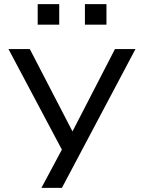

<svg xmlns="http://www.w3.org/2000/svg" viewBox="-20 -727 695 927"><path d="M180 180 295 -35V26L21 -490H124L338 -77H322L535 -490H634L279 180ZM390 -608V-707H494V-608ZM162 -608V-707H266V-608Z"/></svg>

Font: Nunito Sans 10pt Expanded
Style: Regular
Weight: 400
Width: 7
Designer: Vernon Adams
Foundry: Vernon Adams
Version: Version 3.101;gftools[0.9.27]